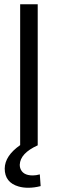

<svg xmlns="http://www.w3.org/2000/svg" viewBox="-20 -679 270 897"><path d="M169.9 190.4 166 135.7Q148.4 140.6 132.8 140.6Q85 140.6 74.2 105.5Q72.3 97.7 72.3 90.8Q74.2 37.1 156.2 0V-659.2H74.2V-1Q2.9 48.8 2 108.4Q2 173.8 67.4 192.4Q87.9 198.2 111.3 198.2Q140.6 198.2 169.9 190.4Z"/></svg>

Font: Yaldevi Colombo Medium
Style: Regular
Weight: 500
Designer: Sol Matas, Denzil Rajitha, Kosala Senevirathne and Pathum Egodawatta
Foundry: Mooniak
Version: Version 1.020 ; ttfautohint (v1.6)